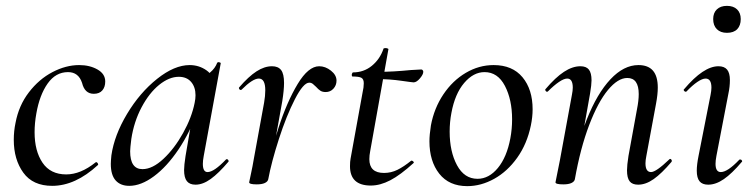

<svg xmlns="http://www.w3.org/2000/svg" viewBox="-20 -621 2575 655"><path d="M27 -144Q27 -174 33 -202Q44 -261 78.5 -306Q113 -351 159 -375Q205 -399 250 -399Q286 -399 312.5 -384Q339 -369 339 -343Q339 -324 329 -312.5Q319 -301 300 -301Q269 -301 260 -338Q248 -375 212 -375Q170 -375 142.5 -336Q115 -297 104 -234Q98 -201 98 -170Q98 -106 125 -66Q152 -26 206 -26Q255 -26 306 -67L308 -68Q311 -68 313.5 -64Q316 -60 314 -58Q237 13 158 13Q92 13 59.5 -32Q27 -77 27 -144Z M358 -62Q358 -71 360 -91Q370 -160 413.5 -232.5Q457 -305 516 -352Q575 -399 627 -399Q659 -399 684.5 -381Q710 -363 713 -328L665 -357Q679 -359 696.5 -373.5Q714 -388 721 -407Q723 -409 725 -409Q728 -409 731 -407.5Q734 -406 733 -405L675 -89Q672 -73 672 -62Q672 -34 688 -34Q710 -34 751 -77Q752 -78 754 -78Q757 -78 759 -74.5Q761 -71 759 -69Q726 -30 699 -10.5Q672 9 647 9Q627 9 617.5 -3Q608 -15 608 -41Q608 -57 613 -89L637 -229L656 -246Q628 -169 588.5 -110.5Q549 -52 505 -19.5Q461 13 421 13Q391 13 374.5 -5.5Q358 -24 358 -62ZM644 -270Q647 -284 647 -296Q647 -324 632 -341.5Q617 -359 590 -359Q557 -359 523 -331.5Q489 -304 463 -255Q437 -206 428 -147Q424 -115 424 -105Q424 -44 466 -44Q500 -44 537.5 -79Q575 -114 604.5 -167Q634 -220 644 -270Z M1069 -395Q1090 -395 1109 -380Q1128 -365 1128 -346Q1128 -330 1117.5 -318.5Q1107 -307 1091 -307Q1080 -307 1073 -311.5Q1066 -316 1058 -325Q1053 -330 1047.5 -334.5Q1042 -339 1035 -339Q1015 -339 986 -282.5Q957 -226 931.5 -147Q906 -68 895 -9L885 -10Q901 -95 930 -184.5Q959 -274 995.5 -334.5Q1032 -395 1069 -395ZM830 1Q831 -5 836.5 -30Q842 -55 845 -74L881 -271Q885 -294 885 -313Q885 -353 863 -353Q842 -353 804 -315Q803 -314 801 -314Q798 -314 796 -317.5Q794 -321 796 -323Q828 -360 855 -377.5Q882 -395 908 -395Q929 -395 939 -382Q949 -369 949 -338Q949 -314 943 -276L895 -9Q893 -1 883 3.5Q873 8 856 8Q830 8 830 1Z M1174 -54Q1174 -70 1176 -80L1217 -306Q1221 -323 1221 -337Q1221 -351 1213 -355.5Q1205 -360 1183 -360Q1180 -360 1180 -365Q1180 -368 1181.5 -371Q1183 -374 1184 -374Q1221 -374 1248.5 -396.5Q1276 -419 1288 -454Q1288 -457 1295 -457Q1299 -457 1302.5 -455.5Q1306 -454 1305 -453L1243 -106Q1240 -91 1240 -78Q1240 -31 1290 -31Q1314 -31 1335.5 -41.5Q1357 -52 1383 -73H1384Q1387 -73 1390 -70Q1393 -67 1391 -65Q1346 -24 1311.5 -6Q1277 12 1245 12Q1174 12 1174 -54ZM1272 -351 1274 -376Q1321 -376 1381 -382L1417 -384Q1420 -384 1422 -381.5Q1424 -379 1424 -376Q1424 -367 1412.5 -353.5Q1401 -340 1391 -340Q1387 -340 1348.5 -345.5Q1310 -351 1272 -351Z M1445 -139Q1445 -161 1450 -193Q1461 -252 1492.5 -299Q1524 -346 1569 -372.5Q1614 -399 1664 -399Q1728 -399 1762.5 -357.5Q1797 -316 1797 -248Q1797 -222 1791 -193Q1778 -130 1744.5 -83Q1711 -36 1666 -11Q1621 14 1574 14Q1512 14 1478.5 -28.5Q1445 -71 1445 -139ZM1721 -149Q1727 -181 1727 -214Q1727 -281 1702.5 -328Q1678 -375 1633 -375Q1595 -375 1563.5 -338Q1532 -301 1520 -236Q1514 -205 1514 -172Q1514 -104 1539 -57.5Q1564 -11 1609 -11Q1648 -11 1678.5 -48Q1709 -85 1721 -149Z M2119 -40Q2119 -57 2124 -89L2153 -248Q2159 -278 2159 -300Q2159 -355 2120 -355Q2088 -355 2054 -314Q2020 -273 1990 -194.5Q1960 -116 1941 -9L1927 -10Q1947 -126 1982 -214Q2017 -302 2062.5 -350.5Q2108 -399 2158 -399Q2191 -399 2207.5 -380Q2224 -361 2224 -322Q2224 -299 2218 -267L2185 -89Q2182 -74 2182 -64Q2182 -34 2201 -34Q2218 -34 2263 -77Q2265 -79 2266 -79Q2269 -79 2271 -75.5Q2273 -72 2271 -69Q2237 -29 2210 -10Q2183 9 2157 9Q2137 9 2128 -2.5Q2119 -14 2119 -40ZM1875 1 1879 -19Q1888 -62 1890 -74L1931 -297Q1934 -312 1934 -322Q1934 -353 1915 -353Q1904 -353 1887 -341.5Q1870 -330 1849 -309Q1848 -308 1846 -308Q1843 -308 1841 -311.5Q1839 -315 1841 -317Q1875 -357 1904 -376Q1933 -395 1960 -395Q1980 -395 1989 -383.5Q1998 -372 1998 -347Q1998 -332 1993 -302L1941 -9Q1939 -1 1929 3.5Q1919 8 1902 8Q1875 8 1875 1Z M2357 -39Q2357 -59 2363 -89L2404 -297Q2407 -312 2407 -322Q2407 -353 2387 -353Q2376 -353 2359 -341.5Q2342 -330 2322 -309Q2321 -308 2319 -308Q2316 -308 2313.5 -311.5Q2311 -315 2314 -317Q2380 -395 2431 -395Q2451 -395 2460.5 -383.5Q2470 -372 2470 -348Q2470 -325 2465 -302L2424 -89Q2421 -73 2421 -62Q2421 -34 2439 -34Q2462 -34 2502 -76Q2503 -77 2505 -77Q2509 -77 2511 -73.5Q2513 -70 2510 -68Q2477 -29 2449.5 -10Q2422 9 2396 9Q2376 9 2366.5 -2.5Q2357 -14 2357 -39ZM2413 -556Q2413 -577 2425.5 -589Q2438 -601 2460 -601Q2482 -601 2494.5 -589Q2507 -577 2507 -556Q2507 -534 2495 -521.5Q2483 -509 2460 -509Q2438 -509 2425.5 -521.5Q2413 -534 2413 -556Z"/></svg>

Font: Cormorant Infant Medium
Style: Italic
Weight: 500
Italic angle: -10°
Designer: Christian Thalmann (Catharsis Fonts)
Foundry: Catharsis Fonts
Version: Version 4.000